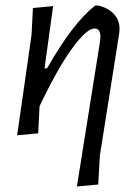

<svg xmlns="http://www.w3.org/2000/svg" viewBox="-20 -485 498 694"><path d="M172 -463 141 -238H150Q244 -403 324 -465H335Q370 -457 391.5 -434.5Q413 -412 412 -378L411 -365L341 77L335 182L258 189L342 -338L343 -351Q343 -382 322 -382Q293 -382 240 -309Q187 -236 123 -101L118 -3L42 4L94 -359L99 -456Z"/></svg>

Font: Alegreya Sans
Style: Italic
Weight: 400
Italic angle: -7°
Designer: Juan Pablo del Peral
Foundry: Huerta Tipografica
Version: Version 2.007